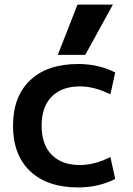

<svg xmlns="http://www.w3.org/2000/svg" viewBox="-20 -810 582 840"><path d="M37 -260Q37 -388 112 -459Q187 -530 322 -530Q411 -530 484 -493L463 -397Q394 -432 330 -432Q250 -432 206 -387Q162 -342 162 -260Q162 -178 206 -133Q250 -88 330 -88Q394 -88 463 -123L484 -27Q411 10 322 10Q187 10 112 -61Q37 -132 37 -260ZM233 -570 319 -790H474L353 -570Z"/></svg>

Font: Enso SemiBold
Style: Regular
Weight: 600
Designer: Coji Morishita
Foundry: UNDERFOREST DESIGN
Version: Version 1.000